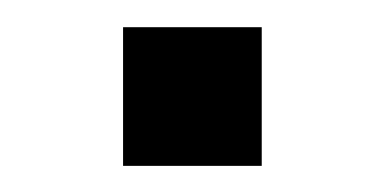

<svg xmlns="http://www.w3.org/2000/svg" viewBox="-20 -330 286 144"><path d="M72.3 -205.6V-309.6H176.3V-205.6Z"/></svg>

Font: Kay Pho Du Medium
Style: Regular
Weight: 500
Designer: Victor Gaultney, Khu Oo Reh
Foundry: SIL International
Version: Version 3.000